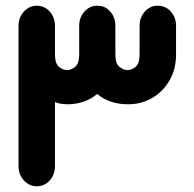

<svg xmlns="http://www.w3.org/2000/svg" viewBox="-20 -651 682 674"><path d="M321 -321Q301 -304 274.5 -294.5Q248 -285 218 -285H215Q204 -285 193 -287Q182 -289 173 -293V-69Q173 -38 154.5 -17.5Q136 3 109 3Q83 3 64 -17.5Q45 -38 45 -69V-559Q45 -590 64 -610.5Q83 -631 109 -631Q136 -631 154.5 -610.5Q173 -590 173 -559V-460Q173 -428 187 -416.5Q201 -405 216 -405Q230 -405 244 -416.5Q258 -428 258 -460V-560Q258 -590 276.5 -610.5Q295 -631 322 -631Q349 -631 367 -610.5Q385 -590 385 -560V-460Q385 -428 399 -416.5Q413 -405 428 -405Q442 -405 456 -416.5Q470 -428 470 -460V-560Q470 -590 488.5 -610.5Q507 -631 534 -631Q561 -631 579.5 -610.5Q598 -590 598 -560V-460Q598 -408 575 -368.5Q552 -329 514 -307Q476 -285 431 -285H427Q397 -285 370 -294Q343 -303 321 -321Z"/></svg>

Font: Beiruti ExtraBold
Style: Regular
Weight: 800
Designer: Arlette Boutros
Foundry: Boutros
Version: Version 1.41